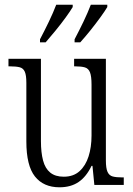

<svg xmlns="http://www.w3.org/2000/svg" viewBox="-20 -786 566 816"><path d="M233 10Q165 10 128.5 -36Q92 -82 92 -185V-434Q92 -466 85.5 -481Q79 -496 64 -500Q49 -504 23 -504H16V-536H154V-186Q154 -138 163 -104Q172 -70 193.5 -52.5Q215 -35 251 -35Q292 -35 318 -58.5Q344 -82 356.5 -121.5Q369 -161 369 -210V-426Q369 -462 362.5 -478.5Q356 -495 341 -499.5Q326 -504 300 -504H295V-536H430V-104Q430 -71 437 -55.5Q444 -40 459 -36Q474 -32 499 -32H506V0H381L373 -81H369Q347 -35 314 -12.5Q281 10 233 10ZM297 -619Q317 -657 335 -694.5Q353 -732 366 -766H436V-756Q426 -739 406 -711.5Q386 -684 363.5 -656Q341 -628 321 -606H297ZM150 -619Q170 -657 188 -694.5Q206 -732 219 -766H289V-756Q279 -739 259 -711.5Q239 -684 216 -656Q193 -628 174 -606H150Z"/></svg>

Font: Noto Serif Khmer Condensed Light
Style: Regular
Weight: 300
Width: 3
Designer: Danh Hong and the Monotype Design Team
Foundry: Monotype Imaging Inc.
Version: Version 2.004